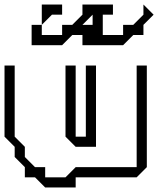

<svg xmlns="http://www.w3.org/2000/svg" viewBox="-20 -785 714 850"><path d="M270 -180V-495H315V-180H360V-495H405V-135H315ZM90 0V-45L45 -90V-135L0 -180V-495H45V-180L90 -135V-90L135 -45H180V0H270L315 -45H585V-495H630V-45L585 0H315V45H180L135 0ZM165 -675V-765H255V-720H210ZM345 -675H390V-720ZM120 -585V-675H165V-630H255V-675H300L345 -720V-765H480V-720H435V-630H525V-675H570L615 -720V-765L660 -720L615 -675V-630H570L525 -585H345V-630H300L255 -585Z"/></svg>

Font: Rubik Iso
Style: Regular
Weight: 400
Designer: Hubert and Fischer, NaN
Foundry: Hubert and Fischer, NaN
Version: Version 2.200